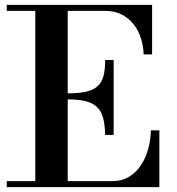

<svg xmlns="http://www.w3.org/2000/svg" viewBox="-20 -774 731 794"><path d="M415 -216Q414 -258 406.5 -286Q399 -314 381.5 -331Q364 -348 334.5 -355.5Q305 -363 260 -363V-25H446Q483 -25 512 -42Q541 -59 561 -88Q581 -117 592 -155Q603 -193 604 -235H639V0H8V-25H126V-729H8V-754H609V-549H574Q573 -585 562 -618Q551 -651 531 -675.5Q511 -700 482 -714.5Q453 -729 416 -729H260V-388Q305 -388 335 -394.5Q365 -401 383 -417Q401 -433 408 -459.5Q415 -486 415 -526H450V-216Z"/></svg>

Font: Libre Bodoni
Style: Regular
Weight: 400
Designer: Pablo Impallari, Rodrigo Fuenzalida
Foundry: Pablo Impallari, Rodrigo Fuenzalida
Version: Version 1.001; ttfautohint (v1.5.65-e2d9)